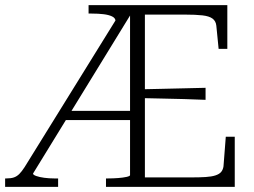

<svg xmlns="http://www.w3.org/2000/svg" viewBox="-23 -730 992 750"><path d="M242 -297H499V-261H221ZM520 -381Q566 -382 609.5 -383Q653 -384 695.5 -385Q738 -386 780 -387V-340Q739 -342 696.5 -343Q654 -344 610.5 -345Q567 -346 520 -347ZM391 0V-33H400Q419 -33 438.5 -34.5Q458 -36 471.5 -39Q485 -42 485 -46V-672L486 -671L106 -52Q106 -47 118.5 -42.5Q131 -38 150 -35.5Q169 -33 188 -33H204V0H-3V-33H2Q20 -33 31.5 -37Q43 -41 52.5 -50.5Q62 -60 73 -77L428 -650Q427 -660 414.5 -666Q402 -672 381.5 -674.5Q361 -677 335 -677H323V-710H865V-539H831L822 -630Q820 -648 807 -657.5Q794 -667 767.5 -670Q741 -673 699 -673H543V-37H724Q757 -37 780.5 -38.5Q804 -40 819 -45Q834 -50 841 -58.5Q848 -67 850 -80L859 -196H894V0Z"/></svg>

Font: Roboto Serif 36pt ExtraLight
Style: Regular
Weight: 250
Designer: Greg Gazdowicz
Foundry: Commercial Type
Version: Version 1.008